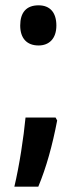

<svg xmlns="http://www.w3.org/2000/svg" viewBox="-20 -568 288 722"><path d="M56 -472C56 -424 81 -397 125 -397C165 -397 192 -423 192 -472C192 -521 168 -548 125 -548C79 -548 56 -521 56 -472ZM195 -115 189 -126H76C69 -52 53 54 34 134H124C154 62 177 -21 195 -115Z"/></svg>

Font: Noto Sans Armenian ExtraCondensed SemiBold
Style: Regular
Weight: 600
Width: 2
Designer: Monotype Design Team
Foundry: Monotype Imaging Inc.
Version: Version 2.008